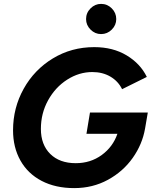

<svg xmlns="http://www.w3.org/2000/svg" viewBox="-20 -954 782 986"><path d="M47 -285Q47 -400 101.5 -498Q156 -596 251.5 -654Q347 -712 464 -712Q560 -712 630.5 -669.5Q701 -627 734 -559L607 -496Q587 -537 547 -560.5Q507 -584 454 -584Q386 -584 325 -545Q264 -506 227 -439Q190 -372 190 -292Q190 -211 238 -163.5Q286 -116 369 -116Q445 -116 502.5 -158Q560 -200 583 -267H424L442 -376H739L725 -294Q711 -213 661.5 -143Q612 -73 534 -30.5Q456 12 361 12Q265 12 194 -25Q123 -62 85 -129.5Q47 -197 47 -285ZM422 -856Q422 -888 445 -911Q468 -934 499 -934Q531 -934 554 -911Q577 -888 577 -856Q577 -825 554 -802Q531 -779 499 -779Q468 -779 445 -802Q422 -825 422 -856Z"/></svg>

Font: Oak Sans
Style: Bold Italic
Weight: 700
Italic angle: -9.5°
Foundry: Erik Kennedy, Walven
Version: Version 1.000